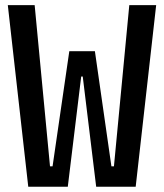

<svg xmlns="http://www.w3.org/2000/svg" viewBox="-20 -713 626 733"><path d="M87.9 0 9.8 -693.4H112.3L170.9 -78.1H180.7L244.6 -517.6H342.3L309.6 -420.9H290L238.8 0ZM347.2 0 295.9 -420.9H276.4L244.6 -517.6H342.3L405.3 -78.1H415L473.6 -693.4H576.2L498 0Z"/></svg>

Font: Cascadia Mono PL
Style: Regular
Weight: 400
Monospace: yes
Designer: Aaron Bell
Foundry: Saja Typeworks
Version: Version 2102.003